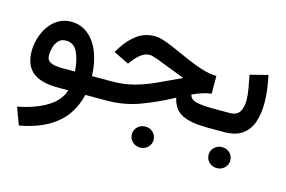

<svg xmlns="http://www.w3.org/2000/svg" viewBox="-89 -618 1608 1080"><g transform="rotate(15 715.5 -78.0)"><path d="M218.3 -377.4Q273.9 -377.4 315.9 -344.2Q357.9 -311 382.1 -251.5Q406.2 -191.9 409.2 -111.8H458.5V0H400.4Q386.2 64 349.9 116.7Q313.5 169.4 248.5 207Q183.6 244.6 84 263.7L46.4 163.1Q148.9 143.1 215.8 102.3Q282.7 61.5 300.8 0H237.3Q141.6 0 93.3 -39.1Q44.9 -78.1 44.9 -160.6Q44.9 -196.8 55.9 -234.9Q66.9 -272.9 88.9 -305.2Q110.8 -337.4 143.3 -357.4Q175.8 -377.4 218.3 -377.4ZM234.4 -111.8H310.1Q305.2 -182.6 283.4 -224.9Q261.7 -267.1 217.3 -267.1Q189.5 -267.1 173.6 -249.5Q157.7 -231.9 151.4 -208.3Q145 -184.6 145 -165Q145 -134.3 167.5 -123Q189.9 -111.8 234.4 -111.8Z M710.4 145.5Q710.4 119.6 728.8 102.1Q747.1 84.5 773.9 84.5Q800.3 84.5 818.6 102.1Q836.9 119.6 836.9 145.5Q836.9 170.9 818.6 188.7Q800.3 206.5 773.9 206.5Q747.1 206.5 728.8 188.7Q710.4 170.9 710.4 145.5ZM1085 -293.5V-190.4Q1061 -188 1032.5 -178.7Q1003.9 -169.4 976.6 -156.7Q980.5 -128.4 1017.8 -120.1Q1055.2 -111.8 1113.3 -111.8H1140.1V0H1111.3Q1016.1 0 964.4 -25.1Q912.6 -50.3 898.4 -117.2Q804.7 -66.4 714.4 -33.2Q624 0 520.5 0H439V-111.8H522Q592.8 -111.8 650.4 -127Q708 -142.1 768.6 -169.7Q829.1 -197.3 907.7 -234.4Q859.9 -252 815.7 -269.8Q771.5 -287.6 739.3 -299.3Q707 -311 694.3 -311Q666 -311 643.8 -293.9Q621.6 -276.9 605 -255.4L586.4 -231.9L496.6 -275.9L510.3 -297.9Q543.5 -352.1 588.6 -386.2Q633.8 -420.4 694.8 -420.4Q720.2 -420.4 755.1 -408Q790 -395.5 830.8 -377Q871.6 -358.4 915.3 -339.6Q959 -320.8 1002.2 -307.6Q1045.4 -294.4 1085 -293.5Z M1209 0H1120.1V-111.8H1209Q1252.4 -111.8 1268.3 -137.7Q1284.2 -163.6 1284.2 -203.6Q1284.2 -235.8 1277.3 -273.7Q1270.5 -311.5 1263.2 -348.6L1366.7 -375Q1375.5 -332.5 1380.6 -292Q1385.7 -251.5 1385.7 -213.9Q1385.7 -152.3 1369.1 -104Q1352.5 -55.7 1313.7 -27.8Q1274.9 0 1209 0ZM1157.2 145.5Q1157.2 119.6 1175.5 102.1Q1193.8 84.5 1220.7 84.5Q1247.1 84.5 1265.4 102.1Q1283.7 119.6 1283.7 145.5Q1283.7 170.9 1265.4 188.7Q1247.1 206.5 1220.7 206.5Q1193.8 206.5 1175.5 188.7Q1157.2 170.9 1157.2 145.5Z"/></g></svg>

Font: Vazirmatn RD UI FD Medium
Style: Regular
Weight: 500
Designer: Saber Rastikerdar
Foundry: Saber Rastikerdar
Version: Version 33.003